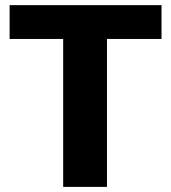

<svg xmlns="http://www.w3.org/2000/svg" viewBox="-20 -731 670 751"><path d="M611.8 -578.6H398.4V0H227.1V-578.6H17.6V-710.9H611.8Z"/></svg>

Font: Vazir Black UI
Style: Black-UI
Weight: 900
Designer: Saber Rastikerdar
Foundry: Saber Rastikerdar
Version: Version 30.1.0